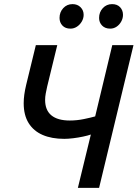

<svg xmlns="http://www.w3.org/2000/svg" viewBox="-20 -912 668 932"><path d="M358 0 421 -259Q407 -254 383.5 -249Q360 -244 335.5 -241Q311 -238 292 -238Q231 -238 187 -257Q143 -276 119 -314.5Q95 -353 95 -411Q95 -431 98 -453Q101 -475 107 -500L154 -693H258L209 -492Q205 -474 202 -458Q199 -442 199 -427Q199 -377 229.5 -352Q260 -327 319 -327Q353 -327 387 -334Q421 -341 442 -347L525 -693H628L461 0ZM515 -773Q490 -773 475.5 -788Q461 -803 461 -825Q461 -853 479 -872.5Q497 -892 524 -892Q549 -892 563 -877Q577 -862 577 -840Q577 -823 568.5 -807.5Q560 -792 546 -782.5Q532 -773 515 -773ZM322 -773Q297 -773 283 -788Q269 -803 269 -825Q269 -853 287 -872.5Q305 -892 332 -892Q356 -892 371 -877Q386 -862 386 -840Q386 -823 377 -807.5Q368 -792 353.5 -782.5Q339 -773 322 -773Z"/></svg>

Font: Ubuntu Sans Medium
Style: Italic
Weight: 500
Italic angle: -13.5°
Designer: Dalton Maag Ltd
Foundry: Dalton Maag Ltd
Version: Version 1.006